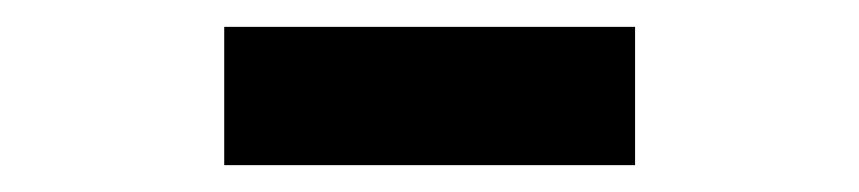

<svg xmlns="http://www.w3.org/2000/svg" viewBox="-20 -738 640 143"><path d="M147 -718H453V-615H147Z"/></svg>

Font: iA Writer Mono V
Style: Regular
Weight: 400
Designer: Mike Abbink, Paul van der Laan, Pieter van Rosmalen
Foundry: Bold Monday
Version: Version 2.000